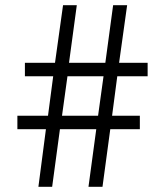

<svg xmlns="http://www.w3.org/2000/svg" viewBox="-20 -720 636 740"><path d="M128 0 157 -222H47V-274H165L185 -426H76V-478H192L223 -700H276L246 -478H386L416 -700H470L439 -478H549V-426H432L412 -274H519V-222H405L375 0H321L351 -222H211L181 0ZM219 -274H358L379 -426H240Z"/></svg>

Font: Zen Kaku Gothic New
Style: Regular
Weight: 400
Designer: Yoshimichi Ohira
Foundry: Positype
Version: Version 1.001